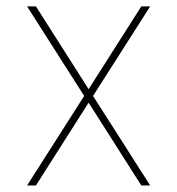

<svg xmlns="http://www.w3.org/2000/svg" viewBox="-20 -565 540 585"><path d="M62.5 0 236.5 -272.7 62.5 -545.5H89.5L250 -293.3L410.5 -545.5H437.5L263.5 -272.7L437.5 0H410.5L250 -252.1L89.5 0Z"/></svg>

Font: Inter P Thin
Style: Regular
Weight: 100
Designer: Rasmus Andersson
Foundry: rsms
Version: Version 3.018;git-588b23468